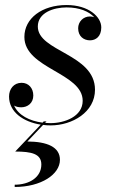

<svg xmlns="http://www.w3.org/2000/svg" viewBox="-20 -489 449 764"><path d="M144.5 165.5C144.5 217 96 246 38.5 246V255C143.5 255 218.5 205 218.5 147C218.5 96 168 74.5 89 74L151.5 8C161.5 9.5 171.5 10 181.5 10C268 10 358 -43 358 -132C358 -275 130.5 -283.5 130.5 -383.5C130.5 -439 194 -459.5 245 -459.5C297 -459.5 334.5 -443 355 -420.5C349.5 -422.5 344 -423.5 338 -423.5C310.5 -423.5 291 -402 291 -376.5C291 -344 313.5 -328.5 338 -328.5C361.5 -328.5 383 -344 383 -380C383 -422 333 -469 245 -469C147 -469 77 -416 77 -342C77 -216 309 -199.5 309 -88C309 -25 236.5 1 181 1C173.5 1 166.5 0.5 159.5 0L165 -6H154L149.5 -1C97.5 -7.5 53 -30.5 36 -69C44 -64 54 -62 64.5 -62C89.5 -62 112.5 -78.5 112.5 -109C112.5 -138.5 93.5 -159.5 66 -159.5C34.5 -159.5 16 -134.5 16 -105C16 -42.5 73.5 -4 142 7L40.5 114C105.5 114 144.5 123 144.5 165.5Z"/></svg>

Font: Bodoni* 24pt
Style: Italic
Weight: 400
Italic angle: -13°
Version: Version 2.3